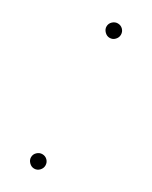

<svg xmlns="http://www.w3.org/2000/svg" viewBox="-146 -558 474 599"><g transform="rotate(30 91.0 -258.5)"><path d="M91 -468Q81 -468 73 -476Q65 -484 65 -494Q65 -505 73 -512.5Q81 -520 91 -520Q102 -520 109.5 -512.5Q117 -505 117 -494Q117 -484 109.5 -476Q102 -468 91 -468ZM91 3Q81 3 73 -5Q65 -13 65 -23Q65 -34 73 -41.5Q81 -49 91 -49Q102 -49 109.5 -41.5Q117 -34 117 -23Q117 -13 109.5 -5Q102 3 91 3Z"/></g></svg>

Font: Montserrat Alternates Thin
Style: Regular
Weight: 100
Designer: Julieta Ulanovsky
Foundry: Julieta Ulanovsky
Version: Version 9.000